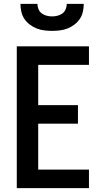

<svg xmlns="http://www.w3.org/2000/svg" viewBox="-20 -975 540 995"><path d="M67 0V-735H441V-639H178V-430H384V-334H178V-96H441V0ZM250 -815Q230 -815 209.5 -817.5Q189 -820 170 -827.5Q151 -835 134.5 -847.5Q118 -860 106.5 -877Q95 -894 90.5 -914.5Q86 -935 86 -955H174Q174 -941 179.5 -927.5Q185 -914 196.5 -905.5Q208 -897 222 -893.5Q236 -890 250 -890Q264 -890 278 -893.5Q292 -897 303.5 -905.5Q315 -914 320.5 -927.5Q326 -941 326 -955H414Q414 -935 409.5 -914.5Q405 -894 393.5 -877Q382 -860 365.5 -847.5Q349 -835 330 -827.5Q311 -820 290.5 -817.5Q270 -815 250 -815Z"/></svg>

Font: Iosevka Term
Style: Bold
Weight: 700
Monospace: yes
Designer: Belleve Invis
Foundry: Belleve Invis
Version: Version 30.0.1